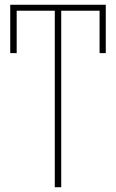

<svg xmlns="http://www.w3.org/2000/svg" viewBox="-20 -786 487 806"><path d="M237 0H210V-741H50V-563H23V-766H424V-563H398V-741H237Z"/></svg>

Font: Noto Sans Display Thin
Style: Regular
Weight: 250
Designer: Monotype Design Team
Foundry: Monotype Imaging Inc.
Version: Version 1.900